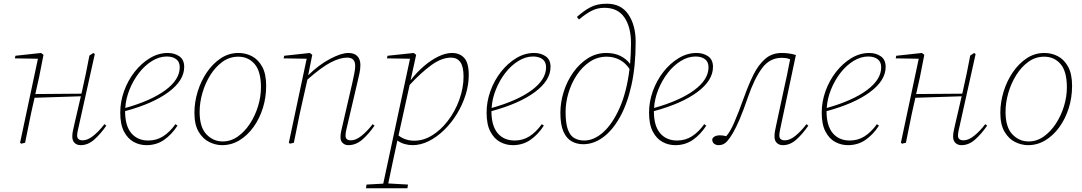

<svg xmlns="http://www.w3.org/2000/svg" viewBox="-20 -768 5820 1033"><path d="M94 5 88 0 184 -452 60 -454 63 -468 201 -483 214 -473 190 -351 170 -262 418 -264 421 -276Q432 -324 442 -372.5Q452 -421 461 -469L482 -483L490 -477L406 -99Q403 -85 399 -68Q395 -51 395 -39Q395 -13 425 -13Q451 -13 481 -36.5Q511 -60 542 -100L552 -92Q521 -47 487 -17Q453 13 414 13Q394 13 381.5 1Q369 -11 369 -33Q369 -49 372 -62.5Q375 -76 380 -99L415 -250L166 -242L158 -207Q146 -155 136 -103.5Q126 -52 115 0Z M877 -464Q837 -464 798 -440Q759 -416 728 -376Q697 -336 677 -286.5Q657 -237 654 -187Q793 -226 870 -283Q947 -340 947 -406Q947 -435 928 -449.5Q909 -464 877 -464ZM768 13Q732 13 700 -4Q668 -21 647.5 -59.5Q627 -98 627 -162Q627 -221 647.5 -278Q668 -335 704 -381Q740 -427 786 -455Q832 -483 883 -483Q919 -483 945 -465Q971 -447 971 -408Q971 -335 886.5 -272.5Q802 -210 653 -170Q653 -91 686.5 -51.5Q720 -12 778 -12Q822 -12 857.5 -34.5Q893 -57 924 -100L935 -92Q903 -43 862 -15Q821 13 768 13Z M1175 13Q1141 13 1106.5 -3.5Q1072 -20 1049 -58.5Q1026 -97 1026 -161Q1026 -218 1043.5 -275Q1061 -332 1093 -379Q1125 -426 1168 -454.5Q1211 -483 1263 -483Q1303 -483 1336.5 -465Q1370 -447 1391 -408.5Q1412 -370 1412 -306Q1412 -243 1394 -186Q1376 -129 1343.5 -84Q1311 -39 1268 -13Q1225 13 1175 13ZM1178 -7Q1222 -7 1259.5 -33.5Q1297 -60 1325 -103Q1353 -146 1368.5 -197Q1384 -248 1384 -298Q1384 -384 1350 -423.5Q1316 -463 1262 -463Q1215 -463 1177 -435.5Q1139 -408 1111.5 -364Q1084 -320 1069 -268Q1054 -216 1054 -166Q1054 -84 1090.5 -45.5Q1127 -7 1178 -7Z M1561 0 1540 5 1534 0 1630 -452 1506 -454 1509 -468 1647 -483 1660 -473 1638 -363Q1695 -419 1755.5 -451Q1816 -483 1854 -483Q1887 -483 1903 -465.5Q1919 -448 1919 -419Q1919 -396 1914 -373.5Q1909 -351 1902 -321L1850 -99Q1847 -85 1843 -68.5Q1839 -52 1839 -38Q1839 -13 1868 -13Q1894 -13 1924 -36.5Q1954 -60 1985 -100L1995 -92Q1964 -47 1929.5 -17Q1895 13 1854 13Q1836 13 1824 1.5Q1812 -10 1812 -28Q1812 -48 1815.5 -62Q1819 -76 1824 -99L1876 -324Q1881 -348 1886 -371.5Q1891 -395 1891 -414Q1891 -458 1848 -458Q1809 -458 1759 -432Q1709 -406 1634 -340L1604 -207Q1592 -155 1582 -103.5Q1572 -52 1561 0Z M1949 245 1952 225 2042 220 2186 -452 2062 -454 2065 -468 2206 -483 2219 -473 2189 -336Q2221 -378 2260 -411.5Q2299 -445 2338.5 -464Q2378 -483 2412 -483Q2453 -483 2477.5 -456.5Q2502 -430 2502 -364Q2502 -311 2485 -257.5Q2468 -204 2438.5 -155.5Q2409 -107 2370 -69Q2331 -31 2287.5 -9Q2244 13 2199 13Q2179 13 2157.5 7Q2136 1 2118 -12Q2101 67 2089.5 120.5Q2078 174 2069 219L2175 225L2172 245ZM2407 -458Q2356 -458 2300.5 -417.5Q2245 -377 2184 -311L2124 -39Q2144 -24 2165 -17.5Q2186 -11 2209 -11Q2259 -11 2305.5 -40Q2352 -69 2388 -116Q2428 -167 2451 -231Q2474 -295 2474 -356Q2474 -410 2456.5 -434Q2439 -458 2407 -458Z M2848 -464Q2808 -464 2769 -440Q2730 -416 2699 -376Q2668 -336 2648 -286.5Q2628 -237 2625 -187Q2764 -226 2841 -283Q2918 -340 2918 -406Q2918 -435 2899 -449.5Q2880 -464 2848 -464ZM2739 13Q2703 13 2671 -4Q2639 -21 2618.5 -59.5Q2598 -98 2598 -162Q2598 -221 2618.5 -278Q2639 -335 2675 -381Q2711 -427 2757 -455Q2803 -483 2854 -483Q2890 -483 2916 -465Q2942 -447 2942 -408Q2942 -335 2857.5 -272.5Q2773 -210 2624 -170Q2624 -91 2657.5 -51.5Q2691 -12 2749 -12Q2793 -12 2828.5 -34.5Q2864 -57 2895 -100L2906 -92Q2874 -43 2833 -15Q2792 13 2739 13Z M3023 -166Q3023 -104 3035.5 -70.5Q3048 -37 3071 -24.5Q3094 -12 3123 -12Q3176 -12 3226 -57Q3276 -102 3314 -188Q3352 -274 3367 -397Q3345 -430 3313.5 -446.5Q3282 -463 3244 -463Q3194 -463 3153 -435.5Q3112 -408 3083 -364Q3054 -320 3038.5 -268Q3023 -216 3023 -166ZM3118 8Q3083 8 3055 -8Q3027 -24 3011 -61Q2995 -98 2995 -161Q2995 -218 3013 -275Q3031 -332 3064.5 -379Q3098 -426 3143 -454.5Q3188 -483 3242 -483Q3286 -483 3318 -467Q3350 -451 3370 -424Q3372 -450 3373.5 -477.5Q3375 -505 3375 -534Q3375 -622 3339.5 -674Q3304 -726 3232 -726Q3195 -726 3164 -710.5Q3133 -695 3095 -663L3084 -677Q3122 -711 3157.5 -729.5Q3193 -748 3245 -748Q3322 -748 3361 -690Q3400 -632 3400 -543Q3400 -411 3377 -308.5Q3354 -206 3314 -135.5Q3274 -65 3223.5 -28.5Q3173 8 3118 8Z M3722 -464Q3682 -464 3643 -440Q3604 -416 3573 -376Q3542 -336 3522 -286.5Q3502 -237 3499 -187Q3638 -226 3715 -283Q3792 -340 3792 -406Q3792 -435 3773 -449.5Q3754 -464 3722 -464ZM3613 13Q3577 13 3545 -4Q3513 -21 3492.5 -59.5Q3472 -98 3472 -162Q3472 -221 3492.5 -278Q3513 -335 3549 -381Q3585 -427 3631 -455Q3677 -483 3728 -483Q3764 -483 3790 -465Q3816 -447 3816 -408Q3816 -335 3731.5 -272.5Q3647 -210 3498 -170Q3498 -91 3531.5 -51.5Q3565 -12 3623 -12Q3667 -12 3702.5 -34.5Q3738 -57 3769 -100L3780 -92Q3748 -43 3707 -15Q3666 13 3613 13Z M3846 13Q3833 13 3822.5 5.5Q3812 -2 3812 -18Q3814 -28 3825.5 -34Q3837 -40 3851 -40Q3861 -40 3869 -39Q3877 -38 3884 -36L3887 -35Q3908 -58 3929.5 -107Q3951 -156 3985 -250Q4008 -314 4034 -366.5Q4060 -419 4096.5 -451Q4133 -483 4186 -483Q4205 -483 4223.5 -480.5Q4242 -478 4262 -472L4183 -99Q4180 -85 4176.5 -68Q4173 -51 4173 -39Q4173 -13 4203 -13Q4229 -13 4258.5 -36.5Q4288 -60 4319 -100L4329 -92Q4298 -47 4264.5 -17Q4231 13 4192 13Q4172 13 4159.5 1Q4147 -11 4147 -33Q4147 -49 4149.5 -62.5Q4152 -76 4157 -99L4195 -276Q4205 -320 4214 -363Q4223 -406 4231 -449Q4219 -454 4208 -455.5Q4197 -457 4186 -457Q4121 -457 4079.5 -400.5Q4038 -344 4004 -245Q3979 -172 3959 -125.5Q3939 -79 3923 -52Q3907 -25 3893 -9Q3885 1 3873 7Q3861 13 3846 13Z M4651 -464Q4611 -464 4572 -440Q4533 -416 4502 -376Q4471 -336 4451 -286.5Q4431 -237 4428 -187Q4567 -226 4644 -283Q4721 -340 4721 -406Q4721 -435 4702 -449.5Q4683 -464 4651 -464ZM4542 13Q4506 13 4474 -4Q4442 -21 4421.5 -59.5Q4401 -98 4401 -162Q4401 -221 4421.5 -278Q4442 -335 4478 -381Q4514 -427 4560 -455Q4606 -483 4657 -483Q4693 -483 4719 -465Q4745 -447 4745 -408Q4745 -335 4660.5 -272.5Q4576 -210 4427 -170Q4427 -91 4460.5 -51.5Q4494 -12 4552 -12Q4596 -12 4631.5 -34.5Q4667 -57 4698 -100L4709 -92Q4677 -43 4636 -15Q4595 13 4542 13Z M4833 5 4827 0 4923 -452 4799 -454 4802 -468 4940 -483 4953 -473 4929 -351 4909 -262 5157 -264 5160 -276Q5171 -324 5181 -372.5Q5191 -421 5200 -469L5221 -483L5229 -477L5145 -99Q5142 -85 5138 -68Q5134 -51 5134 -39Q5134 -13 5164 -13Q5190 -13 5220 -36.5Q5250 -60 5281 -100L5291 -92Q5260 -47 5226 -17Q5192 13 5153 13Q5133 13 5120.5 1Q5108 -11 5108 -33Q5108 -49 5111 -62.5Q5114 -76 5119 -99L5154 -250L4905 -242L4897 -207Q4885 -155 4875 -103.5Q4865 -52 4854 0Z M5511 13Q5477 13 5442.5 -3.5Q5408 -20 5385 -58.5Q5362 -97 5362 -161Q5362 -218 5379.5 -275Q5397 -332 5429 -379Q5461 -426 5504 -454.5Q5547 -483 5599 -483Q5639 -483 5672.5 -465Q5706 -447 5727 -408.5Q5748 -370 5748 -306Q5748 -243 5730 -186Q5712 -129 5679.5 -84Q5647 -39 5604 -13Q5561 13 5511 13ZM5514 -7Q5558 -7 5595.5 -33.5Q5633 -60 5661 -103Q5689 -146 5704.5 -197Q5720 -248 5720 -298Q5720 -384 5686 -423.5Q5652 -463 5598 -463Q5551 -463 5513 -435.5Q5475 -408 5447.5 -364Q5420 -320 5405 -268Q5390 -216 5390 -166Q5390 -84 5426.5 -45.5Q5463 -7 5514 -7Z"/></svg>

Font: Source Serif Pro ExtraLight
Style: Italic
Weight: 200
Italic angle: -12°
Designer: Frank Grießhammer
Foundry: Adobe Systems Incorporated
Version: Version 3.001;hotconv 1.0.111;makeotfexe 2.5.65597